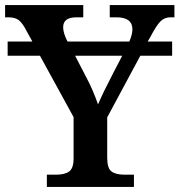

<svg xmlns="http://www.w3.org/2000/svg" viewBox="-22 -734 705 754"><path d="M568 -588 558 -571H654V-515H529L399 -273V-115Q399 -73 416 -60.5Q433 -48 467 -48H504V0H162V-48H198Q232 -48 249.5 -60.5Q267 -73 267 -112V-274L135 -515H8V-571H105L82 -613Q66 -644 51.5 -655Q37 -666 11 -666H-2V-714H305V-666H278Q226 -666 226 -627Q226 -605 242 -573L244 -571H486Q498 -599 498 -619Q498 -666 435 -666H409V-714H663V-666H647Q624 -666 608 -650Q592 -634 568 -588ZM458 -515H273L316 -432Q342 -384 363 -324Q382 -369 420 -442Z"/></svg>

Font: Noto Serif SemiBold
Style: Regular
Weight: 600
Designer: Monotype Design Team
Foundry: Monotype Imaging Inc.
Version: Version 1.001